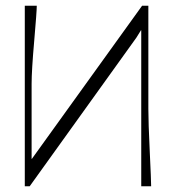

<svg xmlns="http://www.w3.org/2000/svg" viewBox="-20 -653 606 673"><path d="M500 -632.8V-272Q500 -224.6 504.9 -122.1Q509.8 -19.5 509.8 0H475.1V-273.9V-546.9H474.1L458 -521L84 0H66.9V-632.8H108.9Q108.9 -613.3 99.9 -509.5Q90.8 -405.8 90.8 -358.9V-96.2H91.8L103 -111.8L478 -632.8Z"/></svg>

Font: Resagokr
Style: Light
Weight: 300
Designer: gluk
Foundry: gluk
Version: Version 0.95